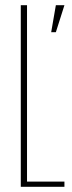

<svg xmlns="http://www.w3.org/2000/svg" viewBox="-20 -719 278 739"><path d="M84 -699V-20H228V0H60V-699ZM177 -595 195 -699H228L195 -595Z"/></svg>

Font: Moniqa Thin Paragraph
Style: Regular
Weight: 100
Designer: Rajesh Rajput
Foundry: Rajesh Rajput
Version: Version 1.000